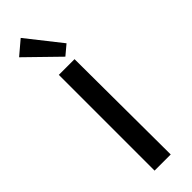

<svg xmlns="http://www.w3.org/2000/svg" viewBox="-305 -924 933 933"><g transform="rotate(-45 161.5 -458.0)"><path d="M30 -855 102 -916 241 -740 191 -698ZM106 -658H214L217 0H106Z"/></g></svg>

Font: Ysabeau Infant Semibold
Style: Regular
Weight: 600
Designer: Christian Thalmann (Catharsis Fonts)
Version: Version 0.003